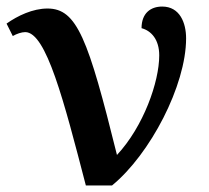

<svg xmlns="http://www.w3.org/2000/svg" viewBox="-40 -566 639 586"><path d="M222 0H302C418 -95 528 -305 528 -449C528 -496 509 -546 455 -546C420 -546 392 -526 392 -480C422 -472 446 -445 446 -397C446 -316 398 -180 317 -93C229 -448 195 -540 105 -540C60 -540 14 -518 -20 -494L-1 -456C11 -463 26 -468 37 -468C101 -468 155 -258 222 0Z"/></svg>

Font: Noto Serif Semi
Style: Regular
Weight: 600
Designer: Monotype Design Team
Foundry: Monotype Imaging Inc.
Version: Version 1.002